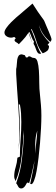

<svg xmlns="http://www.w3.org/2000/svg" viewBox="-20 -1045 313 1081"><path d="M74 -22Q95 -79 103 -145.5Q111 -212 115 -279Q115 -289 114 -298Q114 -306 114 -313Q111 -239 102 -165Q94 -89 68 -25Q64 -33 62 -39Q60 -45 60 -53Q60 -77 68 -103Q76 -129 78 -157L92 -163Q92 -212 96 -260.5Q100 -309 100 -358Q100 -383 98.5 -407Q97 -431 92 -457H86Q92 -386 92 -321Q92 -288 90 -258Q88 -230 83 -201Q86 -223 87 -243Q89 -266 89 -292Q89 -373 82.5 -456.5Q76 -540 71 -628V-656Q74 -668 74.5 -682Q75 -696 77 -709Q79 -722 84.5 -730.5Q90 -739 103 -739L120 -734L126 -722H135Q139 -728 144 -728Q150 -728 156 -723.5Q162 -719 170 -719Q185 -719 191 -698.5Q197 -678 199 -647.5Q201 -617 201 -580.5Q201 -544 205 -512Q208 -483 210.5 -453.5Q213 -424 213 -394Q213 -364 211 -324Q209 -284 205.5 -241.5Q202 -199 197 -157Q192 -115 186 -82Q180 -49 172 -28.5Q164 -8 156 -8Q154 -8 150 -10Q157 -42 163.5 -74Q170 -106 175 -141Q168 -109 160.5 -75.5Q153 -42 144 -13Q140 -17 134 -17Q132 -17 129.5 -12Q127 -7 123 -0.5Q119 6 113 11Q107 16 100 16Q93 16 89 13Q85 10 82.5 5.5Q80 1 77.5 -4Q75 -9 71 -13ZM190 -310Q184 -290 181.5 -273.5Q179 -257 178.5 -242Q178 -227 178 -211Q178 -197 177 -180Q181 -214 184 -242Q188 -272 190 -310ZM83 -197Q83 -199 83 -201Q83 -199 83 -197ZM263 -809Q240 -829 224 -852Q208 -875 200 -904Q205 -875 222 -850Q239 -825 259 -805L253 -799Q250 -796 248 -792Q249 -791 251 -790Q253 -789 253.5 -788.5Q254 -788 256 -787Q256 -767 245.5 -758.5Q235 -750 221 -745L217 -749Q196 -776 185 -813Q174 -850 158 -882L155 -879Q162 -865 168.5 -847Q175 -829 182 -810Q189 -791 196 -773.5Q203 -756 212 -743Q209 -742 204 -742Q197 -742 192.5 -748Q188 -754 184.5 -763Q181 -772 177.5 -781.5Q174 -791 169 -798L171 -813Q167 -816 163.5 -823Q160 -830 157 -838Q154 -846 151 -853.5Q148 -861 145 -866Q144 -865 143.5 -864Q143 -863 141 -862Q144 -857 146.5 -850Q149 -843 151.5 -835Q154 -827 156.5 -819.5Q159 -812 161 -808Q158 -812 156 -819Q153 -826 150 -833L145 -848Q143 -856 140 -860Q122 -833 107 -818Q92 -803 86 -796Q81 -802 71.5 -807Q62 -812 62 -819Q62 -824 69 -830L60 -837Q55 -835 51 -834Q47 -833 43 -833Q28 -833 16.5 -841Q5 -849 5 -862Q5 -873 16.5 -889Q28 -905 42.5 -919.5Q57 -934 70 -945.5Q83 -957 86 -959L163 -1025Q181 -996 193 -979Q205 -962 212.5 -951.5Q220 -941 224.5 -935Q229 -929 231 -923Q235 -912 242 -896.5Q249 -881 255 -866.5Q261 -852 265.5 -840Q270 -828 270 -824Q270 -816 263 -809Z"/></svg>

Font: Finger Paint
Style: Regular
Weight: 400
Designer: Ralph du Carrois
Foundry: Ralph du Carrois
Version: Version 1.002